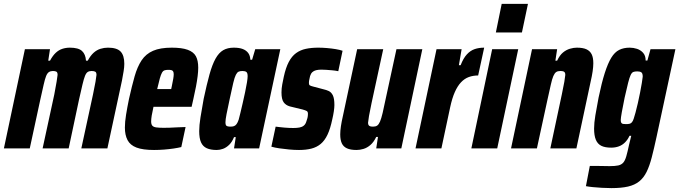

<svg xmlns="http://www.w3.org/2000/svg" viewBox="-34 -763 3492 987"><path d="M-14 0 94 -510H223L214 -451H223Q237 -477 252.5 -491.5Q268 -506 286.5 -512Q305 -518 325 -518Q369 -518 387.5 -501Q406 -484 408 -451H417Q431 -477 447 -491.5Q463 -506 482 -512Q501 -518 521 -518Q567 -518 586 -498Q605 -478 605 -435Q605 -418 601.5 -397Q598 -376 593 -349L518 0H384L444 -277Q453 -319 457 -343Q461 -367 462 -378Q462 -391 455.5 -394.5Q449 -398 437 -398Q425 -398 417 -393Q409 -388 403 -373Q397 -358 390 -328.5Q383 -299 372 -250L319 0H185L245 -277Q253 -319 257 -343Q261 -367 262 -378Q262 -391 256 -394.5Q250 -398 238 -398Q226 -398 217.5 -392.5Q209 -387 203 -372Q197 -357 190.5 -328Q184 -299 173 -250L119 0Z M758 8Q700 8 667.5 -4.5Q635 -17 621.5 -43Q608 -69 608 -107Q608 -136 614 -173Q620 -210 629 -254Q644 -321 658 -370.5Q672 -420 694 -453Q716 -486 753 -502Q790 -518 849 -518Q901 -518 931 -507Q961 -496 973 -474Q985 -452 985 -415Q985 -396 982 -371.5Q979 -347 973.5 -318Q968 -289 960 -254L951 -214H755Q749 -188 746 -169.5Q743 -151 743 -139Q743 -124 749 -117Q755 -110 769.5 -108Q784 -106 807 -106Q819 -106 838 -106.5Q857 -107 879.5 -108.5Q902 -110 920 -110L898 -7Q882 -3 858.5 0.5Q835 4 809 6Q783 8 758 8ZM774 -305H846L849 -319Q854 -343 856.5 -357.5Q859 -372 859 -381Q859 -391 856 -396Q853 -401 847 -402.5Q841 -404 831 -404Q820 -404 812 -401.5Q804 -399 798.5 -389Q793 -379 787.5 -359.5Q782 -340 774 -305Z M1080 8Q1049 8 1029 -1Q1009 -10 999.5 -31Q990 -52 990 -89Q990 -118 996.5 -159Q1003 -200 1013 -255Q1029 -330 1043 -380.5Q1057 -431 1074 -461.5Q1091 -492 1113.5 -505Q1136 -518 1168 -518Q1196 -518 1214 -511Q1232 -504 1242 -490.5Q1252 -477 1253 -456H1262L1278 -510H1407L1298 0H1169L1178 -58H1169Q1159 -33 1144 -18.5Q1129 -4 1112.5 2Q1096 8 1080 8ZM1151 -112Q1161 -112 1168.5 -114.5Q1176 -117 1182 -125Q1188 -133 1193 -148Q1196 -159 1201.5 -181.5Q1207 -204 1213.5 -232.5Q1220 -261 1226 -289Q1232 -317 1235.5 -339Q1239 -361 1239 -371Q1239 -388 1232.5 -393Q1226 -398 1212 -398Q1200 -398 1192.5 -394.5Q1185 -391 1178.5 -378.5Q1172 -366 1165 -336.5Q1158 -307 1147 -255Q1136 -204 1130.5 -176Q1125 -148 1125 -134Q1125 -124 1127.5 -119.5Q1130 -115 1136.5 -113.5Q1143 -112 1151 -112Z M1503 8Q1479 8 1452.5 5.5Q1426 3 1402 -0.5Q1378 -4 1361 -9L1383 -112Q1393 -111 1404.5 -109.5Q1416 -108 1428.5 -107Q1441 -106 1452.5 -105.5Q1464 -105 1474 -105Q1492 -105 1505.5 -107.5Q1519 -110 1528 -117.5Q1537 -125 1541 -139Q1544 -147 1546.5 -156.5Q1549 -166 1549 -178Q1549 -189 1542.5 -192.5Q1536 -196 1522 -200L1456 -216Q1435 -222 1424 -237.5Q1413 -253 1413 -288Q1413 -308 1417 -329.5Q1421 -351 1425 -369Q1435 -415 1450.5 -444.5Q1466 -474 1488 -490Q1510 -506 1538.5 -512Q1567 -518 1602 -518Q1623 -518 1646.5 -516Q1670 -514 1691.5 -510.5Q1713 -507 1727 -502L1705 -397Q1691 -400 1674.5 -401.5Q1658 -403 1643.5 -404Q1629 -405 1618 -405Q1602 -405 1590.5 -402Q1579 -399 1571.5 -392Q1564 -385 1560 -372Q1559 -365 1556.5 -356Q1554 -347 1554 -336Q1554 -327 1559 -324Q1564 -321 1576 -318L1629 -304Q1643 -301 1656 -295Q1669 -289 1677 -273Q1685 -257 1685 -223Q1685 -210 1682 -190Q1679 -170 1674 -149Q1664 -101 1649.5 -70.5Q1635 -40 1614.5 -23Q1594 -6 1566.5 1Q1539 8 1503 8Z M1799 8Q1768 8 1749.5 -0.5Q1731 -9 1723 -26.5Q1715 -44 1715 -72Q1715 -90 1718.5 -114Q1722 -138 1729 -168L1802 -510H1936L1876 -233Q1867 -191 1863 -167.5Q1859 -144 1858 -132Q1858 -124 1861 -119.5Q1864 -115 1870 -113.5Q1876 -112 1884 -112Q1897 -112 1905 -117.5Q1913 -123 1919.5 -138Q1926 -153 1933 -182.5Q1940 -212 1950 -261L2004 -510H2137L2029 0H1900L1909 -59H1900Q1887 -32 1870 -17.5Q1853 -3 1834.5 2.5Q1816 8 1799 8Z M2102 0 2210 -510H2339L2325 -428H2334Q2348 -464 2366 -483.5Q2384 -503 2406 -510.5Q2428 -518 2455 -518L2424 -375Q2398 -375 2376 -367Q2354 -359 2336 -340Q2318 -321 2304 -289.5Q2290 -258 2280 -211L2235 0Z M2515 -596 2545 -743H2680L2649 -596ZM2389 0 2496 -510H2630L2522 0Z M2593 0 2701 -510H2830L2821 -451H2830Q2843 -479 2860 -493Q2877 -507 2896 -512.5Q2915 -518 2931 -518Q2963 -518 2981 -509.5Q2999 -501 3007.5 -484Q3016 -467 3016 -438Q3016 -420 3012.5 -396Q3009 -372 3002 -342L2929 0H2795L2854 -277Q2863 -319 2867 -342.5Q2871 -366 2872 -378Q2872 -387 2869 -391Q2866 -395 2860.5 -396.5Q2855 -398 2846 -398Q2833 -398 2825 -392.5Q2817 -387 2810.5 -372Q2804 -357 2797.5 -327.5Q2791 -298 2780 -249L2726 0Z M3109 204Q3085 204 3060.5 202.5Q3036 201 3014.5 199Q2993 197 2978 194L2998 90Q3019 90 3036 90Q3053 90 3069 90.5Q3085 91 3100 91Q3128 91 3144 87.5Q3160 84 3169.5 73.5Q3179 63 3185.5 40.5Q3192 18 3200 -20Q3203 -34 3206.5 -46.5Q3210 -59 3211 -65H3202Q3193 -45 3179 -31Q3165 -17 3147 -10.5Q3129 -4 3108 -4Q3076 -4 3057 -13.5Q3038 -23 3029 -44.5Q3020 -66 3020 -102Q3020 -131 3026.5 -170Q3033 -209 3043 -261Q3059 -338 3075 -388Q3091 -438 3108.5 -466.5Q3126 -495 3149 -506.5Q3172 -518 3203 -518Q3222 -518 3240.5 -512Q3259 -506 3272 -491.5Q3285 -477 3285 -452H3294L3310 -510H3438L3341 -59Q3328 1 3316.5 45.5Q3305 90 3290 120.5Q3275 151 3252 169.5Q3229 188 3194.5 196Q3160 204 3109 204ZM3184 -125Q3194 -125 3201.5 -126.5Q3209 -128 3214.5 -134.5Q3220 -141 3224 -154Q3227 -163 3233 -184.5Q3239 -206 3245 -233Q3251 -260 3256.5 -287.5Q3262 -315 3265.5 -337Q3269 -359 3270 -369Q3270 -386 3263 -391Q3256 -396 3242 -396Q3229 -396 3221.5 -393Q3214 -390 3208 -377.5Q3202 -365 3195 -337.5Q3188 -310 3177 -261Q3168 -218 3162.5 -186.5Q3157 -155 3157 -146Q3157 -136 3160 -131.5Q3163 -127 3169 -126Q3175 -125 3184 -125Z"/></svg>

Font: Saira Condensed ExtraBold
Style: Italic
Weight: 800
Width: 3
Italic angle: -12°
Designer: Hector Gatti with collaboration of the Omnibus-Type team
Foundry: Omnibus-Type
Version: Version 1.101